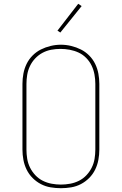

<svg xmlns="http://www.w3.org/2000/svg" viewBox="-20 -981 640 1009"><path d="M300 8Q273 8 246 3.5Q219 -1 195 -13.5Q171 -26 151.5 -45.5Q132 -65 120 -89.5Q108 -114 103 -141Q98 -168 98 -195V-540Q98 -567 103 -594Q108 -621 120 -645.5Q132 -670 151.5 -689.5Q171 -709 195 -721Q219 -733 246 -739.5Q273 -746 300 -746Q327 -746 354 -739.5Q381 -733 405 -721Q429 -709 448.5 -689.5Q468 -670 480 -645.5Q492 -621 497 -594Q502 -567 502 -540V-195Q502 -168 497 -141Q492 -114 480 -89.5Q468 -65 448.5 -45.5Q429 -26 405 -13.5Q381 -1 354 3.5Q327 8 300 8ZM300 -11Q324 -11 348.5 -15.5Q373 -20 395 -31Q417 -42 434 -60Q451 -78 462 -100Q473 -122 477 -146.5Q481 -171 481 -195V-540Q481 -565 476.5 -589.5Q472 -614 461.5 -636Q451 -658 433.5 -676Q416 -694 393.5 -704.5Q371 -715 346.5 -719.5Q322 -724 298 -724Q273 -724 249 -719.5Q225 -715 203.5 -703.5Q182 -692 165 -674Q148 -656 137.5 -634Q127 -612 123 -588Q119 -564 119 -540V-195Q119 -171 123 -146.5Q127 -122 138 -100Q149 -78 166 -60Q183 -42 205 -31Q227 -20 251.5 -15.5Q276 -11 300 -11ZM297 -810 282 -820 391 -961 409 -949Z"/></svg>

Font: Iosevka Curly Slab ThEx
Style: Regular
Weight: 100
Width: 7
Monospace: yes
Designer: Belleve Invis
Foundry: Belleve Invis
Version: Version 11.1.0; ttfautohint (v1.8.3)